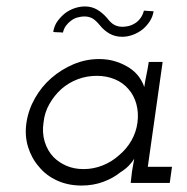

<svg xmlns="http://www.w3.org/2000/svg" viewBox="-20 -567 580 595"><path d="M62 -187Q56 -147 67 -111.5Q78 -76 101 -50Q123 -23 157 -7.5Q191 8 233 8Q269 8 300 -3.5Q331 -15 353 -33Q369 -43 379.5 -54Q390 -65 396 -75Q394 -65 392.5 -55.5Q391 -46 389 -35L385 0H506L513 -50H438L484 -375H441Q438 -355 434 -336Q430 -317 427 -297Q423 -311 412 -327Q401 -343 382 -356Q364 -368 340 -376Q316 -384 287 -384Q246 -384 208 -368Q170 -352 139 -325Q109 -299 88.5 -263Q68 -227 62 -187ZM115 -188Q118 -218 133 -244.5Q148 -271 170 -291Q193 -311 221 -321.5Q249 -332 280 -332Q310 -332 335.5 -321.5Q361 -311 378 -291Q395 -272 402.5 -245Q410 -218 406 -187Q402 -157 387 -131Q372 -105 349 -86Q327 -66 298.5 -54.5Q270 -43 239 -43Q210 -43 186.5 -53Q163 -63 146 -80Q127 -100 118.5 -128Q110 -156 115 -188ZM290 -488Q303 -472 320 -462.5Q337 -453 359 -453Q375 -453 391.5 -459Q408 -465 422 -476Q434 -486 443.5 -500Q453 -514 456 -532Q447 -533 441 -533Q435 -533 426 -534Q422 -519 414 -509Q406 -499 397 -494Q387 -488 377 -486Q367 -484 360 -484Q346 -484 335 -489.5Q324 -495 311 -512Q297 -528 280.5 -537.5Q264 -547 243 -547Q228 -547 212.5 -542Q197 -537 183 -527Q170 -517 159 -502.5Q148 -488 145 -468Q152 -467 159.5 -467Q167 -467 175 -466Q178 -479 185 -488Q192 -497 199 -502Q209 -510 220.5 -513Q232 -516 241 -516Q255 -516 265.5 -510.5Q276 -505 290 -488Z"/></svg>

Font: Josefin Slab Thin Medium
Style: Italic
Weight: 500
Italic angle: -12°
Version: Version 2.000